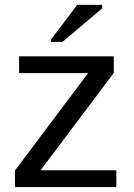

<svg xmlns="http://www.w3.org/2000/svg" viewBox="-20 -756 540 776"><path d="M450.2 -67.9V0H40.5V-66.9L335.9 -460.4H57.1V-528.3H439.9V-461.4L144 -67.9ZM393.1 -722.2 231.9 -586.4H186V-596.2L292 -736.3H393.1Z"/></svg>

Font: Arimo
Style: Regular
Weight: 400
Designer: Steve Matteson
Foundry: Monotype Imaging Inc.
Version: Version 1.33